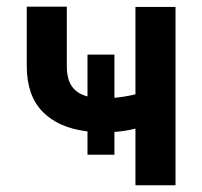

<svg xmlns="http://www.w3.org/2000/svg" viewBox="-20 -551 601 571"><path d="M320.3 -260.3Q347.7 -262.2 382.8 -270.5V-530.3H502V0H382.8V-168.5Q351.6 -160.6 320.3 -158.7V-90.8H240.2V-160.2Q153.8 -170.4 106.7 -218.8Q59.6 -267.1 59.6 -354.5V-531.2H178.7V-354.5Q178.7 -315.9 193.8 -294.2Q209 -272.5 240.2 -264.2V-388.7H320.3Z"/></svg>

Font: Pretendard GOV SemiBold
Style: Regular
Weight: 600
Designer: Base glyphs from Inter by Rasmus Andersson; Hangeul glyphs from Noto Sans CJK(Source Han Sans) by Jang Soo-young and Kan
Foundry: Kil Hyung-jin
Version: Version 1.309